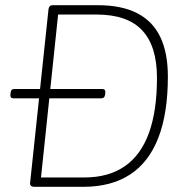

<svg xmlns="http://www.w3.org/2000/svg" viewBox="-20 -720 735 740"><path d="M32 -341Q19 -341 20 -355L21 -363Q22 -371 25.5 -374Q29 -377 37 -377H374Q387 -377 386 -363L385 -355Q384 -348 380.5 -344.5Q377 -341 369 -341ZM111 0Q104 0 99.5 -4Q95 -8 96 -15L167 -685Q168 -692 172 -696Q176 -700 183 -700H356Q449 -700 509 -669Q569 -638 598 -577Q627 -516 627 -425Q627 -284 590.5 -189.5Q554 -95 481.5 -47.5Q409 0 301 0ZM138 -36H305Q398 -36 460.5 -79Q523 -122 554 -207.5Q585 -293 585 -420Q585 -542 528 -603Q471 -664 352 -664H204Z"/></svg>

Font: Asap Thin
Style: Italic
Weight: 250
Italic angle: -6°
Designer: Pablo Cosgaya
Foundry: Omnibus-Type
Version: Version 3.001